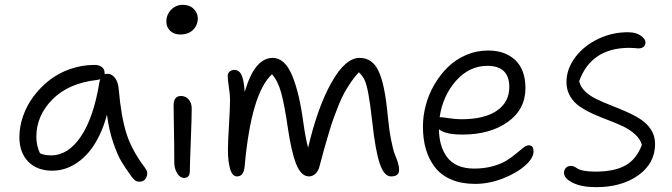

<svg xmlns="http://www.w3.org/2000/svg" viewBox="-20 -732 2809 802"><path d="M198.2 -19Q134.8 -19 97.9 -56.9Q61 -94.7 61 -159.2Q61 -202.6 76.2 -246.6Q91.3 -290.5 119.6 -328.6Q147.9 -366.7 185.8 -396.5Q223.6 -426.3 272.9 -443.6Q322.3 -460.9 375 -460.9Q393.6 -460.9 405.3 -451.9Q417 -442.9 417 -426.8V-421.9Q422.9 -423.8 428.2 -423.8Q447.8 -423.8 460.9 -405.8Q474.1 -387.7 476.1 -357.9Q485.8 -245.1 508.1 -174.6Q530.3 -104 585.9 -30.8Q600.1 -12.7 592 7.1Q584 26.9 563 26.9Q551.8 26.9 544.9 22Q538.1 17.1 529.8 5.9Q502.4 -31.2 486.1 -59.1Q469.7 -86.9 452.4 -137.9Q435.1 -189 426.8 -252.9Q413.6 -203.6 393.8 -163.6Q374 -123.5 351.3 -96.9Q328.6 -70.3 302.5 -52.5Q276.4 -34.7 250.5 -26.9Q224.6 -19 198.2 -19ZM131.8 -160.2Q131.8 -124 147 -91.8Q164.1 -83 193.8 -83Q264.6 -83 317.9 -161.9Q371.1 -240.7 395 -387.2Q397 -397 398.9 -400.9Q397 -400.4 384.8 -397.9Q266.6 -384.8 199.2 -316.9Q131.8 -249 131.8 -160.2Z M732.9 -587.9Q706.5 -587.9 690.7 -603.5Q674.8 -619.1 674.8 -642.1Q674.8 -670.4 694.8 -691.2Q714.8 -711.9 743.2 -711.9Q772 -711.9 789.1 -694.8Q806.2 -677.7 806.2 -655.8Q806.2 -627 786.6 -607.4Q767.1 -587.9 732.9 -587.9ZM749 11.2Q731.9 11.2 720 -8.3Q708 -27.8 708 -53.2Q708 -127.4 706.5 -196.5Q705.1 -265.6 705.1 -291Q705.1 -331.1 735.8 -331.1Q754.4 -331.1 767.3 -317.4Q780.3 -303.7 780.8 -279.8Q781.2 -253.9 777.1 -147.2Q772.9 -40.5 772.9 -17.1Q772.9 11.2 749 11.2Z M970.2 4.9Q950.2 4.9 941.2 -26.4Q932.1 -57.6 932.1 -105Q932.1 -138.7 936.5 -210.4Q940.9 -282.2 940.9 -315.9Q940.9 -335 936 -367.7Q931.2 -400.4 931.2 -416Q931.2 -425.8 939.2 -432.9Q947.3 -439.9 959 -439.9Q980 -439.9 989.7 -417Q999.5 -394 1002 -348.1Q1024.4 -422.9 1053.5 -456.5Q1082.5 -490.2 1119.1 -490.2Q1144.5 -490.2 1165 -471.4Q1185.5 -452.6 1200.7 -415.8Q1215.8 -378.9 1227.1 -331.5Q1238.3 -284.2 1247.1 -220.2Q1256.8 -150.4 1267.1 -115.2Q1306.2 -283.2 1364.3 -386.7Q1422.4 -490.2 1481.9 -490.2Q1535.6 -490.2 1561.5 -434.8Q1587.4 -379.4 1599.1 -253.9Q1605 -191.4 1613.8 -147.2Q1622.6 -103 1629.6 -86.2Q1636.7 -69.3 1641.8 -53.5Q1647 -37.6 1647 -22Q1647 4.9 1613.3 4.9Q1584.5 4.9 1566.4 -48.3Q1548.3 -101.6 1535.2 -220.2Q1526.4 -299.3 1518.8 -339.8Q1511.2 -380.4 1502.9 -397.9Q1494.6 -415.5 1479 -430.2Q1461.9 -412.1 1446.5 -389.6Q1431.2 -367.2 1419.2 -345.9Q1407.2 -324.7 1394.5 -293Q1381.8 -261.2 1373.3 -237.8Q1364.7 -214.4 1352.8 -173.8Q1340.8 -133.3 1333.7 -108.2Q1326.7 -83 1314 -35.2Q1309.1 -16.6 1297.1 -5.9Q1285.2 4.9 1271 4.9Q1237.8 4.9 1217.3 -46.6Q1196.8 -98.1 1182.1 -199.2Q1168 -295.9 1154.3 -345.2Q1140.6 -394.5 1116.2 -421.9Q1029.3 -342.3 1002 -38.1Q998.5 4.9 970.2 4.9Z M1964.4 36.1Q1908.7 36.1 1866.5 18.6Q1824.2 1 1798.3 -31.5Q1772.5 -64 1759.5 -106.9Q1746.6 -149.9 1746.6 -203.1Q1746.6 -248 1758.8 -293.5Q1771 -338.9 1794.9 -379.6Q1818.8 -420.4 1851.1 -451.9Q1883.3 -483.4 1926.8 -502.2Q1970.2 -521 2018.6 -521Q2090.3 -521 2132.6 -480.7Q2174.8 -440.4 2174.8 -363.8Q2174.8 -274.9 2100.8 -222.4Q2026.9 -169.9 1911.6 -169.9Q1840.3 -169.9 1813.5 -191.9Q1814 -156.7 1822 -128.2Q1830.1 -99.6 1846.9 -76.4Q1863.8 -53.2 1892.6 -40.5Q1921.4 -27.8 1960.4 -27.8Q2002.9 -27.8 2038.8 -37.8Q2074.7 -47.9 2096.9 -62Q2119.1 -76.2 2136 -90.6Q2152.8 -105 2166 -115Q2179.2 -125 2188.5 -125Q2199.2 -125 2203.9 -118.7Q2208.5 -112.3 2208.5 -98.1Q2208.5 -72.3 2174.1 -41Q2139.6 -9.8 2081.3 13.2Q2022.9 36.1 1964.4 36.1ZM1823.7 -242.2Q1830.1 -242.2 1856.7 -238Q1883.3 -233.9 1907.7 -233.9Q2002.9 -233.9 2055.2 -269.5Q2107.4 -305.2 2107.4 -368.2Q2107.4 -457 2015.6 -457Q1940.4 -457 1885 -394.8Q1829.6 -332.5 1816.4 -242.2Z M2470.2 49.8Q2409.2 49.8 2372.6 31.5Q2335.9 13.2 2335.9 -9.8Q2335.9 -22.5 2343.8 -30.8Q2351.6 -39.1 2365.2 -39.1Q2373 -39.1 2380.1 -35.4Q2387.2 -31.7 2393.8 -27.1Q2400.4 -22.5 2419.2 -18.8Q2438 -15.1 2466.3 -15.1Q2546.9 -15.1 2593 -41.3Q2639.2 -67.4 2661.1 -127Q2654.3 -151.4 2632.8 -170.9Q2611.3 -190.4 2583.3 -203.9Q2555.2 -217.3 2522.5 -229.5Q2489.7 -241.7 2458.7 -255.6Q2427.7 -269.5 2402.3 -286.6Q2377 -303.7 2361.6 -329.8Q2346.2 -356 2346.2 -389.2Q2346.2 -443.8 2382.8 -492.7Q2419.4 -541.5 2480 -570.1Q2540.5 -598.6 2607.4 -597.2Q2637.2 -596.7 2656.7 -583Q2676.3 -569.3 2676.3 -555.2Q2676.3 -543.5 2668.5 -536.6Q2660.6 -529.8 2646 -529.8Q2644.5 -529.8 2632.6 -531Q2620.6 -532.2 2609.4 -532.2Q2449.7 -532.2 2399.4 -393.1Q2403.8 -369.6 2424.1 -350.3Q2444.3 -331.1 2472.4 -317.6Q2500.5 -304.2 2533.7 -291.3Q2566.9 -278.3 2598.9 -264.2Q2630.9 -250 2657.2 -232.7Q2683.6 -215.3 2700 -189.5Q2716.3 -163.6 2716.3 -130.9Q2716.3 -50.3 2646.7 -0.2Q2577.1 49.8 2470.2 49.8Z"/></svg>

Font: Shantell Sans Irregular
Style: Regular
Weight: 300
Designer: Stephen Nixon, Anya Danilova, Shantell Martin
Foundry: Arrow Type
Version: Version 1.006;[9816181b4]